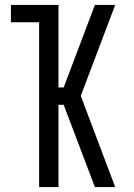

<svg xmlns="http://www.w3.org/2000/svg" viewBox="-20 -755 540 775"><path d="M138 0V-665H24V-735H216V-402H237L363 -735H445L306 -368L445 0H363L237 -332H216V0Z"/></svg>

Font: Iosevka Curly
Style: Regular
Weight: 400
Monospace: yes
Designer: Belleve Invis
Foundry: Belleve Invis
Version: Version 22.1.2; ttfautohint (v1.8.4)